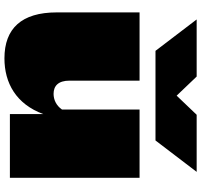

<svg xmlns="http://www.w3.org/2000/svg" viewBox="-40 -820 885 844"><g transform="rotate(90 402.0 -398.5)"><path d="M762 -570H462V-229C444 -203 418 -192 393 -192C358 -192 335 -213 335 -262V-570H35V-206C35 -51 106 24 237 24C345 24 438 -27 482 -147V0H762ZM598 -640 736 -821H485L401 -733L317 -821H66L204 -640Z"/></g></svg>

Font: Mattone Black
Style: Regular
Weight: 900
Width: 6
Designer: Nunzio Mazzaferro
Foundry: Collletttivo
Version: Version 2.000;Glyphs 3.2 (3217)